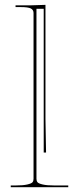

<svg xmlns="http://www.w3.org/2000/svg" viewBox="-20 -782 330 802"><path d="M24.9 0V-7.3H44.9Q77.1 -7.3 94.5 -11.5Q111.8 -15.6 116 -21Q120.1 -26.4 120.1 -35.2V-727.5Q120.1 -741.2 108.4 -746.8Q96.7 -752.4 67.4 -752.4H44.9V-759.8H109.9L169.9 -761.7V-284.7L172.4 -145H162.6V-745.1H132.3V-35.2Q132.3 -26.4 136.5 -21Q140.6 -15.6 158 -11.5Q175.3 -7.3 207.5 -7.3H265.1V0Z"/></svg>

Font: ZnikomitNo25
Style: Regular
Weight: 100
Designer: gluk
Foundry: gluk
Version: Version 0.56